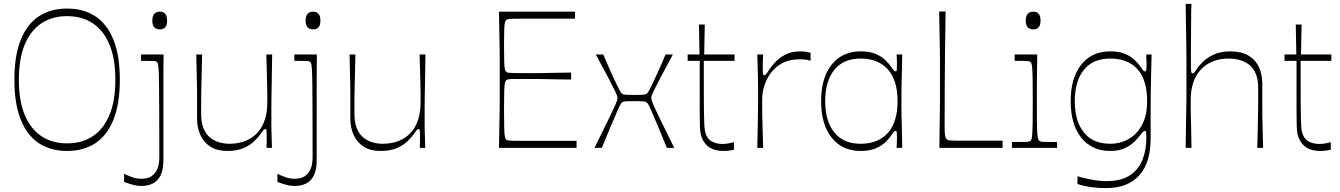

<svg xmlns="http://www.w3.org/2000/svg" viewBox="-20 -760 6886 987"><path d="M325 16Q240 16 179.5 -24Q119 -64 86.5 -145.5Q54 -227 54 -350Q54 -474 86.5 -555Q119 -636 179.5 -676Q240 -716 325 -716Q410 -716 470.5 -676Q531 -636 563.5 -555Q596 -474 596 -350Q596 -227 563.5 -145.5Q531 -64 470.5 -24Q410 16 325 16ZM325 -23Q401 -23 456.5 -59.5Q512 -96 542.5 -168.5Q573 -241 573 -350Q573 -459 542.5 -531.5Q512 -604 456.5 -640.5Q401 -677 325 -677Q249 -677 193.5 -640.5Q138 -604 107.5 -531.5Q77 -459 77 -350Q77 -241 107.5 -168.5Q138 -96 193.5 -59.5Q249 -23 325 -23Z M802 -609Q763 -609 763 -654Q763 -700 802 -700Q839 -700 839 -654Q839 -609 802 -609ZM618 133Q632 141 657 150Q682 159 707 159Q718 159 729 157Q740 155 750 151Q771 141 785 116.5Q799 92 799 46Q799 -96 798.5 -186.5Q798 -277 797.5 -328Q797 -379 795.5 -402Q794 -425 792 -432Q790 -439 787 -441Q783 -445 774.5 -446Q766 -447 741 -447Q734 -447 725 -447Q716 -447 705 -447V-480H821Q821 -471 820.5 -441Q820 -411 820 -370Q820 -329 820 -286.5Q820 -244 820 -210.5Q820 -177 820 -163Q820 -127 820 -105Q820 -83 820 -63Q820 -43 820 -14.5Q820 14 820 62Q820 114 804.5 143.5Q789 173 763.5 184.5Q738 196 708 196Q685 196 661.5 189.5Q638 183 618 175Z M1149 16Q1097 16 1062.5 -5.5Q1028 -27 1010.5 -65Q993 -103 993 -150Q993 -194 993 -224Q993 -254 993 -278Q993 -302 992.5 -328Q992 -354 991 -389.5Q990 -425 989 -480H1019Q1018 -425 1017 -389.5Q1016 -354 1015.5 -329Q1015 -304 1014.5 -283Q1014 -262 1014 -237Q1014 -212 1014 -175Q1014 -129 1027 -98.5Q1040 -68 1061.5 -51.5Q1083 -35 1108 -28Q1133 -21 1158 -21Q1207 -21 1244 -36.5Q1281 -52 1305.5 -80Q1330 -108 1342 -146.5Q1354 -185 1354 -231Q1354 -256 1354 -273Q1354 -290 1353.5 -312Q1353 -334 1352 -373Q1351 -412 1349 -480H1379Q1378 -398 1377 -346Q1376 -294 1375.5 -263Q1375 -232 1375 -213.5Q1375 -195 1375 -181.5Q1375 -168 1375 -151Q1375 -128 1375 -113.5Q1375 -99 1375.5 -85.5Q1376 -72 1376.5 -52.5Q1377 -33 1378 0H1350Q1351 -17 1351 -29Q1351 -41 1351 -50Q1351 -80 1350 -88.5Q1349 -97 1344 -97Q1339 -97 1335 -92.5Q1331 -88 1320 -72Q1310 -57 1289 -36Q1268 -15 1234 0.5Q1200 16 1149 16Z M1590 -609Q1551 -609 1551 -654Q1551 -700 1590 -700Q1627 -700 1627 -654Q1627 -609 1590 -609ZM1406 133Q1420 141 1445 150Q1470 159 1495 159Q1506 159 1517 157Q1528 155 1538 151Q1559 141 1573 116.5Q1587 92 1587 46Q1587 -96 1586.5 -186.5Q1586 -277 1585.5 -328Q1585 -379 1583.5 -402Q1582 -425 1580 -432Q1578 -439 1575 -441Q1571 -445 1562.5 -446Q1554 -447 1529 -447Q1522 -447 1513 -447Q1504 -447 1493 -447V-480H1609Q1609 -471 1608.5 -441Q1608 -411 1608 -370Q1608 -329 1608 -286.5Q1608 -244 1608 -210.5Q1608 -177 1608 -163Q1608 -127 1608 -105Q1608 -83 1608 -63Q1608 -43 1608 -14.5Q1608 14 1608 62Q1608 114 1592.5 143.5Q1577 173 1551.5 184.5Q1526 196 1496 196Q1473 196 1449.5 189.5Q1426 183 1406 175Z M1937 16Q1885 16 1850.5 -5.5Q1816 -27 1798.5 -65Q1781 -103 1781 -150Q1781 -194 1781 -224Q1781 -254 1781 -278Q1781 -302 1780.5 -328Q1780 -354 1779 -389.5Q1778 -425 1777 -480H1807Q1806 -425 1805 -389.5Q1804 -354 1803.5 -329Q1803 -304 1802.5 -283Q1802 -262 1802 -237Q1802 -212 1802 -175Q1802 -129 1815 -98.5Q1828 -68 1849.5 -51.5Q1871 -35 1896 -28Q1921 -21 1946 -21Q1995 -21 2032 -36.5Q2069 -52 2093.5 -80Q2118 -108 2130 -146.5Q2142 -185 2142 -231Q2142 -256 2142 -273Q2142 -290 2141.5 -312Q2141 -334 2140 -373Q2139 -412 2137 -480H2167Q2166 -398 2165 -346Q2164 -294 2163.5 -263Q2163 -232 2163 -213.5Q2163 -195 2163 -181.5Q2163 -168 2163 -151Q2163 -128 2163 -113.5Q2163 -99 2163.5 -85.5Q2164 -72 2164.5 -52.5Q2165 -33 2166 0H2138Q2139 -17 2139 -29Q2139 -41 2139 -50Q2139 -80 2138 -88.5Q2137 -97 2132 -97Q2127 -97 2123 -92.5Q2119 -88 2108 -72Q2098 -57 2077 -36Q2056 -15 2022 0.5Q1988 16 1937 16Z M2545 0Q2546 -72 2547 -118Q2548 -164 2548.5 -194.5Q2549 -225 2549 -247.5Q2549 -270 2549 -293.5Q2549 -317 2549 -350Q2549 -383 2549 -406.5Q2549 -430 2549 -452.5Q2549 -475 2548.5 -505.5Q2548 -536 2547 -582Q2546 -628 2545 -700H2936V-664Q2918 -664 2895.5 -664Q2873 -664 2847 -664Q2821 -664 2793.5 -664Q2766 -664 2738 -664Q2686 -664 2656 -664Q2626 -664 2611.5 -663.5Q2597 -663 2591.5 -661.5Q2586 -660 2583 -658Q2578 -654 2575.5 -644Q2573 -634 2572 -607Q2571 -580 2571 -524Q2571 -469 2572 -441.5Q2573 -414 2575.5 -404Q2578 -394 2583 -390Q2587 -387 2594.5 -386Q2602 -385 2624 -384.5Q2646 -384 2691 -384Q2718 -384 2735 -384Q2752 -384 2772 -384.5Q2792 -385 2825 -385.5Q2858 -386 2916 -387V-351Q2858 -352 2825 -352.5Q2792 -353 2772 -353.5Q2752 -354 2735 -354Q2718 -354 2691 -354Q2646 -354 2624 -354Q2602 -354 2594.5 -352.5Q2587 -351 2583 -348Q2578 -344 2575.5 -333Q2573 -322 2572 -291Q2571 -260 2571 -195Q2571 -130 2572 -99Q2573 -68 2575.5 -57Q2578 -46 2583 -42Q2586 -40 2591.5 -38.5Q2597 -37 2611.5 -36.5Q2626 -36 2656 -36Q2686 -36 2738 -36Q2767 -36 2795.5 -36Q2824 -36 2850 -36Q2876 -36 2900 -36Q2924 -36 2944 -36V0Z M3036 0Q3080 -89 3104 -138Q3128 -187 3138.5 -210.5Q3149 -234 3151.5 -242.5Q3154 -251 3154 -257Q3154 -263 3151.5 -270Q3149 -277 3139 -297.5Q3129 -318 3106.5 -361Q3084 -404 3043 -480H3081Q3100 -435 3119.5 -391.5Q3139 -348 3154 -318Q3169 -288 3173 -283Q3180 -275 3191.5 -273.5Q3203 -272 3241 -272Q3279 -272 3290.5 -273.5Q3302 -275 3309 -283Q3314 -288 3328.5 -318Q3343 -348 3363 -391.5Q3383 -435 3401 -480H3439Q3398 -404 3375.5 -361Q3353 -318 3343 -297.5Q3333 -277 3330.5 -270Q3328 -263 3328 -257Q3328 -251 3330.5 -242.5Q3333 -234 3343.5 -210.5Q3354 -187 3378 -138Q3402 -89 3446 0H3408Q3385 -57 3364 -107Q3343 -157 3328.5 -190.5Q3314 -224 3309 -229Q3302 -237 3290.5 -238.5Q3279 -240 3241 -240Q3203 -240 3191.5 -238.5Q3180 -237 3173 -229Q3169 -224 3154 -190.5Q3139 -157 3118 -107Q3097 -57 3074 0Z M3700 16Q3663 16 3637 3.5Q3611 -9 3595 -37Q3587 -51 3583 -66.5Q3579 -82 3578 -110Q3577 -138 3577 -190Q3577 -227 3577 -269.5Q3577 -312 3577 -350.5Q3577 -389 3577 -415.5Q3577 -442 3577 -447H3515V-480H3576L3573 -634H3603L3600 -480H3756V-447H3598Q3598 -421 3598 -397Q3598 -373 3598 -352Q3598 -267 3598.5 -214Q3599 -161 3600 -131.5Q3601 -102 3604 -86Q3612 -49 3636.5 -34.5Q3661 -20 3693 -20Q3710 -20 3726 -23Q3742 -26 3753 -29V10Q3746 11 3731.5 13.5Q3717 16 3700 16Z M3873 0Q3875 -78 3875.5 -121.5Q3876 -165 3876.5 -189Q3877 -213 3877 -229.5Q3877 -246 3877 -269Q3877 -292 3877 -307.5Q3877 -323 3876.5 -342Q3876 -361 3875.5 -392.5Q3875 -424 3873 -480H3903Q3902 -464 3901.5 -447.5Q3901 -431 3901 -420Q3901 -390 3902 -381.5Q3903 -373 3908 -373Q3913 -373 3918 -378.5Q3923 -384 3933 -400Q3942 -414 3961.5 -436.5Q3981 -459 4014 -477.5Q4047 -496 4095 -496Q4110 -496 4124.5 -493.5Q4139 -491 4147 -489V-448Q4137 -451 4125 -453Q4113 -455 4090 -455Q4027 -455 3984.5 -425Q3942 -395 3920 -347.5Q3898 -300 3898 -249Q3898 -224 3898 -207Q3898 -190 3898.5 -168Q3899 -146 3900 -107.5Q3901 -69 3903 0Z M4404 16Q4310 16 4255.5 -52Q4201 -120 4201 -240Q4201 -360 4255.5 -428Q4310 -496 4404 -496Q4450 -496 4481 -483Q4512 -470 4531 -451.5Q4550 -433 4560 -418Q4571 -402 4575 -397.5Q4579 -393 4584 -393Q4589 -393 4590 -400.5Q4591 -408 4591 -430Q4591 -439 4590.5 -452.5Q4590 -466 4589 -480H4618Q4617 -414 4616 -376.5Q4615 -339 4614.5 -317.5Q4614 -296 4614 -280Q4614 -264 4614 -240Q4614 -216 4614 -200Q4614 -184 4614.5 -162.5Q4615 -141 4616 -103.5Q4617 -66 4618 0H4589Q4590 -14 4590.5 -28Q4591 -42 4591 -53Q4591 -73 4590 -80Q4589 -87 4584 -87Q4579 -87 4575 -82.5Q4571 -78 4560 -62Q4550 -47 4531 -28.5Q4512 -10 4481 3Q4450 16 4404 16ZM4404 -21Q4494 -21 4544 -76.5Q4594 -132 4594 -240Q4594 -348 4544 -403.5Q4494 -459 4404 -459Q4315 -459 4268.5 -400.5Q4222 -342 4222 -240Q4222 -138 4268.5 -79.5Q4315 -21 4404 -21Z M5134 0H4809Q4810 -72 4810.5 -118Q4811 -164 4811.5 -194.5Q4812 -225 4812 -247.5Q4812 -270 4812 -293.5Q4812 -317 4812 -350Q4812 -383 4812 -406.5Q4812 -430 4812 -453Q4812 -476 4811.5 -506Q4811 -536 4810 -582.5Q4809 -629 4808 -701H4841Q4839 -589 4838 -491.5Q4837 -394 4836.5 -300.5Q4836 -207 4836 -107Q4836 -76 4838.5 -62.5Q4841 -49 4848 -43Q4852 -40 4857 -39Q4862 -38 4870.5 -37.5Q4879 -37 4892 -37Q4920 -37 4945 -37Q4970 -37 4997 -37Q5024 -37 5057 -37Q5090 -37 5134 -37Z M5182 0V-30Q5196 -30 5207.5 -30Q5219 -30 5227 -30Q5255 -30 5264 -31Q5273 -32 5277 -36Q5281 -39 5283 -46Q5285 -53 5286.5 -73Q5288 -93 5288.5 -132.5Q5289 -172 5289 -240Q5289 -307 5288.5 -346Q5288 -385 5286.5 -404.5Q5285 -424 5283 -431Q5281 -438 5277 -441Q5273 -445 5264.5 -446Q5256 -447 5231 -447Q5224 -447 5215.5 -447Q5207 -447 5196 -447V-480H5312Q5312 -469 5311.5 -437Q5311 -405 5310.5 -365.5Q5310 -326 5310 -291.5Q5310 -257 5310 -240Q5310 -172 5310.5 -132.5Q5311 -93 5312.5 -73Q5314 -53 5316.5 -46Q5319 -39 5323 -36Q5328 -32 5337 -31Q5346 -30 5375 -30Q5383 -30 5392.5 -30Q5402 -30 5414 -30V0ZM5292 -609Q5253 -609 5253 -654Q5253 -700 5292 -700Q5329 -700 5329 -654Q5329 -609 5292 -609Z M5665 207Q5629 207 5593 202.5Q5557 198 5519 186V146Q5549 155 5576 160.5Q5603 166 5626 168.5Q5649 171 5668 171Q5743 171 5788 141.5Q5833 112 5853 61.5Q5873 11 5873 -53Q5873 -73 5872 -80Q5871 -87 5866 -87Q5861 -87 5856 -82.5Q5851 -78 5839 -62Q5828 -48 5809 -29.5Q5790 -11 5760 2.5Q5730 16 5687 16Q5593 16 5538.5 -52Q5484 -120 5484 -240Q5484 -360 5538.5 -428Q5593 -496 5687 -496Q5733 -496 5763.5 -483Q5794 -470 5813 -451.5Q5832 -433 5842 -418Q5853 -402 5857 -397.5Q5861 -393 5866 -393Q5871 -393 5872.5 -400.5Q5874 -408 5874 -430Q5874 -439 5873.5 -452.5Q5873 -466 5872 -480H5900Q5899 -435 5897.5 -382Q5896 -329 5895.5 -279Q5895 -229 5895 -192Q5895 -162 5895 -143Q5895 -124 5895 -103.5Q5895 -83 5895 -47Q5895 76 5836.5 141.5Q5778 207 5665 207ZM5687 -21Q5740 -21 5783 -46Q5826 -71 5851.5 -119.5Q5877 -168 5877 -240Q5877 -348 5828 -403.5Q5779 -459 5687 -459Q5598 -459 5551.5 -400.5Q5505 -342 5505 -240Q5505 -138 5551.5 -79.5Q5598 -21 5687 -21Z M6075 0Q6076 -80 6077 -131.5Q6078 -183 6078.5 -215Q6079 -247 6079 -268Q6079 -289 6079 -307Q6079 -325 6079 -350Q6079 -385 6079 -410Q6079 -435 6079 -460Q6079 -485 6078.5 -519Q6078 -553 6077 -605.5Q6076 -658 6075 -740H6105Q6104 -731 6103.5 -705.5Q6103 -680 6103 -645Q6103 -610 6102.5 -570.5Q6102 -531 6102 -494.5Q6102 -458 6102 -430Q6102 -400 6103.5 -391.5Q6105 -383 6110 -383Q6115 -383 6119.5 -387.5Q6124 -392 6134 -408Q6144 -423 6165 -443.5Q6186 -464 6220.5 -480Q6255 -496 6305 -496Q6361 -496 6397.5 -474.5Q6434 -453 6451.5 -415.5Q6469 -378 6469 -330Q6469 -286 6469 -256Q6469 -226 6469 -202Q6469 -178 6469.5 -152Q6470 -126 6471 -90.5Q6472 -55 6473 0H6443Q6445 -55 6445.5 -90.5Q6446 -126 6446.5 -151Q6447 -176 6447.5 -197Q6448 -218 6448 -243Q6448 -268 6448 -305Q6448 -352 6435 -382Q6422 -412 6400 -428.5Q6378 -445 6351 -452Q6324 -459 6296 -459Q6249 -459 6212.5 -443.5Q6176 -428 6151 -400Q6126 -372 6113.5 -333.5Q6101 -295 6101 -249Q6101 -224 6101 -207Q6101 -190 6101.5 -168Q6102 -146 6103 -107Q6104 -68 6105 0Z M6768 16Q6731 16 6705 3.5Q6679 -9 6663 -37Q6655 -51 6651 -66.5Q6647 -82 6646 -110Q6645 -138 6645 -190Q6645 -227 6645 -269.5Q6645 -312 6645 -350.5Q6645 -389 6645 -415.5Q6645 -442 6645 -447H6583V-480H6644L6641 -634H6671L6668 -480H6824V-447H6666Q6666 -421 6666 -397Q6666 -373 6666 -352Q6666 -267 6666.5 -214Q6667 -161 6668 -131.5Q6669 -102 6672 -86Q6680 -49 6704.5 -34.5Q6729 -20 6761 -20Q6778 -20 6794 -23Q6810 -26 6821 -29V10Q6814 11 6799.5 13.5Q6785 16 6768 16Z"/></svg>

Font: Ojuju ExtraLight
Style: Regular
Weight: 200
Designer: Chisaokwu Joboson, Mirko Velimirovic
Foundry: Udi Foundry
Version: Version 1.000